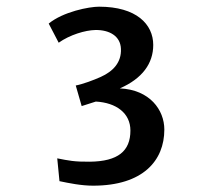

<svg xmlns="http://www.w3.org/2000/svg" viewBox="-20 -846 623 583"><path d="M160.6 -295.9C189 -290 226.1 -282.2 262.7 -282.2C414.1 -282.2 479 -358.4 479 -452.6C479 -512.2 434.6 -573.7 343.8 -577.6C412.1 -607.4 445.3 -653.3 445.3 -709.5C445.3 -772.5 394 -825.7 280.8 -825.7C250.5 -825.7 171.9 -810.5 127.9 -774.4L158.2 -716.3C191.9 -740.2 238.8 -754.4 270 -754.9C312 -755.4 345.7 -736.8 347.2 -697.8C349.1 -656.7 323.7 -629.4 285.6 -612.3C265.1 -603 231 -590.3 210 -586.4L228 -523.9L271 -537.6C333 -534.2 376 -502.4 376 -449.7C376 -387.2 338.4 -356 252.9 -355C206.1 -354.5 188 -358.4 153.8 -365.2Z"/></svg>

Font: Merriweather Sans
Style: Regular
Weight: 400
Designer: Eben Sorkin ( eben@eyebytes.com )
Foundry: Eben Sorkin
Version: Version 1.003